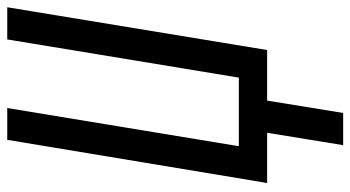

<svg xmlns="http://www.w3.org/2000/svg" viewBox="-244 -532 990 543"><g transform="rotate(-90 251.5 -260.0)"><path d="M113 215 148 0H6L128 -735H218L110 -80H304L412 -735H503L382 0H239L204 215Z"/></g></svg>

Font: Iosevka SS04 Medium
Style: Italic
Weight: 500
Italic angle: -9°
Monospace: yes
Designer: Belleve Invis
Foundry: Belleve Invis
Version: Version 19.0.0; ttfautohint (v1.8.4)